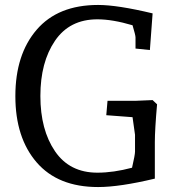

<svg xmlns="http://www.w3.org/2000/svg" viewBox="-20 -740 706 775"><path d="M376 -720Q454 -720 596 -686L585 -538L527 -544V-589Q527 -598 515 -638Q434 -662 373 -662Q261 -662 202 -575.5Q143 -489 143 -352.5Q143 -216 202 -129.5Q261 -43 373 -43Q438 -43 513 -63Q525 -115 525 -128V-196L515 -267L409 -275L414 -333H525L596 -336L614 -319Q605 -216 605 -166V-19Q463 15 376 15Q214 15 128 -84.5Q42 -184 42 -352Q42 -520 128 -620Q214 -720 376 -720Z"/></svg>

Font: Andada SC
Style: Regular
Weight: 400
Designer: Carolina Giovagnoli
Foundry: Carolina Giovagnoli
Version: Version 1.003